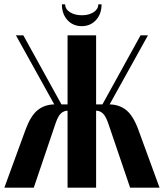

<svg xmlns="http://www.w3.org/2000/svg" viewBox="-29 -861 752 881"><path d="M568 0 468 -294Q456 -329 442.5 -341Q429 -353 413 -353H412V0H281V-353Q265 -353 251.5 -341.5Q238 -330 226 -295L126 0H-9L89 -268Q112 -330 143.5 -355.5Q175 -381 220 -382L44 -699H78L253 -382H281V-699H412V-382H441L616 -699H650L474 -382Q519 -381 550.5 -355.5Q582 -330 605 -268L703 0ZM422 -841H437Q437 -797 411.5 -769Q386 -741 346 -741Q306 -741 280.5 -769Q255 -797 255 -841H270Q270 -819 292 -805Q314 -791 347 -791Q379 -791 400.5 -805Q422 -819 422 -841Z"/></svg>

Font: Moniqa Black Heading
Style: Regular
Weight: 900
Designer: Rajesh Rajput
Foundry: Rajesh Rajput
Version: Version 1.000